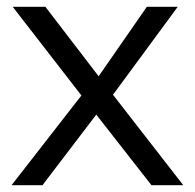

<svg xmlns="http://www.w3.org/2000/svg" viewBox="-20 -545 573 565"><path d="M425.7 0 243.9 -232.5 233 -246.7 17.4 -525H113.6L287.4 -298.2L301 -281L519.3 0ZM14 0 224.7 -270.7 270.5 -217.2 105 0ZM305.3 -256.4 263.5 -310.8 412.1 -525H503Z"/></svg>

Font: Lexend Medium
Style: Regular
Weight: 500
Designer: Bonnie Shaver-Troup, Thomas Jockin
Foundry: Lexend
Version: Version 1.005